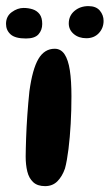

<svg xmlns="http://www.w3.org/2000/svg" viewBox="-43 -596 364 638"><path d="M106.8 22.5Q81.4 22.5 67.3 9.3Q53.1 -3.9 47.7 -26.2Q42.3 -48.4 42.3 -75.8Q42.3 -88.9 42.8 -104.5Q43.2 -120.1 43.8 -137.8Q44.4 -155.6 45.4 -174.4Q46.4 -193.2 47.8 -213.1Q49.1 -232.9 50.9 -253Q52.7 -273.2 54.7 -292.6Q64.7 -366.1 84.6 -400.1Q104.6 -434 138.8 -434Q159.2 -434 171.5 -415.7Q183.7 -397.4 189.1 -362.3Q194.4 -327.2 194.4 -276.2Q194.4 -253.4 193.8 -230.2Q193.2 -207 191.9 -184.6Q190.7 -162.2 188.8 -141.1Q186.9 -120 184.6 -100.9Q182.2 -81.8 179.3 -65.4Q176.4 -48.9 172.9 -36.1Q163.9 -10.1 147.9 6.2Q131.8 22.5 106.8 22.5ZM43.2 -468.1Q7.2 -468.1 -7.9 -481.9Q-23 -495.7 -23 -516.6Q-23 -541.8 -3.9 -555.7Q15.2 -569.6 35.3 -569.6Q51.5 -569.6 65.8 -565Q80 -560.3 88.7 -548.8Q97.3 -537.2 97.3 -516.4Q97.3 -496.1 85 -482.1Q72.7 -468.1 43.2 -468.1ZM243.9 -469Q218.5 -469 202 -483.1Q185.5 -497.2 185.5 -518.1Q185.5 -543.5 204.4 -559.6Q223.4 -575.7 250.9 -575.7Q276.2 -575.7 288.8 -560.7Q301.2 -545.8 301.2 -526.6Q301.2 -502.9 285.5 -485.9Q269.7 -469 243.9 -469Z"/></svg>

Font: Gluten Thin
Style: Regular
Weight: 100
Designer: Tyler Finck
Foundry: Etcetera Type Company
Version: Version 1.300